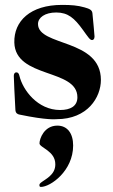

<svg xmlns="http://www.w3.org/2000/svg" viewBox="-20 -465 454 772"><path d="M319.6 -435.4C291.9 -443.2 267 -445.3 229.4 -445.3C101.6 -445.3 35.5 -380 37.6 -294C41.5 -148.4 291.2 -190.3 291.2 -73.9C291.2 -38.4 263.5 -22.7 221.6 -22.7C131.4 -22.7 71.7 -103 58.2 -159.8C56.1 -169 52.6 -174 46.2 -174C38.4 -174 35.5 -167.6 35.5 -159.8C35.5 -148.4 39.1 -72.4 41.9 -23.4C42.6 -9.9 50.4 -5.7 58.2 -4.3C170.5 19.2 204.5 14.2 207.4 14.2C332.4 14.2 385.7 -73.9 385.7 -143.5C385.7 -310.4 132.8 -277.7 132.8 -368.6C132.8 -394.2 160.5 -414.8 206 -414.8C253.6 -414.8 279.1 -392 312.5 -345.9C335.2 -314.6 341.6 -304 350.1 -304C354.4 -304 360.1 -307.2 360.1 -318.2C360.1 -325.3 354.4 -381.4 351.6 -411.9C350.1 -425.4 339.5 -429.7 319.6 -435.4ZM138.5 278.8C138.5 282.7 138.8 286.6 144.5 286.6C182.5 286.6 274.1 222.7 274.1 120C274.1 71 250.7 40.1 210.6 40.1C157.3 40.1 138.8 93 138.8 111.5C138.8 128.6 202.8 141.7 202.4 195.7C202.8 238.6 162.3 255 143.5 270.2C140.3 272.7 138.5 275.9 138.5 278.8Z"/></svg>

Font: Margiela Serif
Style: Bold
Weight: 700
Designer: Andreas Faust, Stefan Endress
Version: Version 1.002;FEAKit 1.0